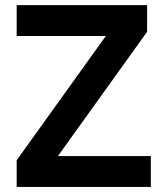

<svg xmlns="http://www.w3.org/2000/svg" viewBox="-20 -739 637 759"><path d="M45.9 -718.8H561.5V-613.3L209 -122.1H576.2V0H45.9V-105.5L398.4 -596.7H45.9Z"/></svg>

Font: Min Sans Bold
Style: Regular
Weight: 700
Designer: Jinseong-Kim, NotoSansCJK, Nunito
Foundry: Jinseong-Kim
Version: Version 1.400;Glyphs 3.1.2 (3151)